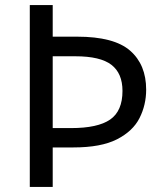

<svg xmlns="http://www.w3.org/2000/svg" viewBox="-20 -734 645 754"><path d="M554 -382Q554 -322 528 -270.5Q502 -219 439.5 -187Q377 -155 268 -155H187V0H97V-714H187V-590H283Q428 -590 491 -535Q554 -480 554 -382ZM259 -231Q364 -231 412.5 -264.5Q461 -298 461 -377Q461 -446 417.5 -479.5Q374 -513 276 -513H187V-231Z"/></svg>

Font: Noto Sans Siddham
Style: Regular
Weight: 400
Designer: Monotype Design Team
Foundry: Monotype Imaging Inc.
Version: Version 2.004; ttfautohint (v1.8.4.7-5d5b)